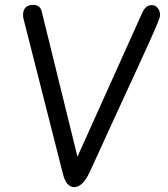

<svg xmlns="http://www.w3.org/2000/svg" viewBox="-20 -763 685 783"><path d="M150.9 -712.9 295.9 -124 561 -712.9Q574.7 -742.2 599.1 -742.2Q613.8 -742.2 623.3 -730Q632.8 -717.8 632.8 -702.1Q633.3 -695.3 624.3 -672.6Q615.2 -649.9 590.1 -594Q564.9 -538.1 537.1 -477.8Q509.3 -417.5 453.6 -296.6Q397.9 -175.8 346.2 -62Q317.4 0 283.2 0Q250 0 236.8 -53.2L75.2 -689Q74.2 -692.9 74.2 -702.1V-707Q77.1 -743.2 116.2 -743.2Q145 -743.2 150.9 -712.9Z"/></svg>

Font: BPreplay
Style: Italic
Weight: 400
Italic angle: -6°
Designer: Magenta/George Triantafyllakos
Foundry: Magenta/George Triantafyllakos
Version: Version 1.00